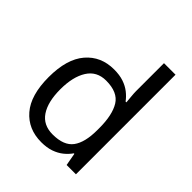

<svg xmlns="http://www.w3.org/2000/svg" viewBox="-210 -893 1036 1036"><g transform="rotate(45 307.5 -375.0)"><path d="M275 10Q175 10 115 -59.5Q55 -129 55 -267Q55 -405 115.5 -475.5Q176 -546 276 -546Q318 -546 349 -535.5Q380 -525 403 -507Q426 -489 442 -467H448Q447 -480 444.5 -505.5Q442 -531 442 -546V-760H530V0H459L446 -72H442Q426 -49 403 -30.5Q380 -12 348.5 -1Q317 10 275 10ZM289 -63Q374 -63 408.5 -109.5Q443 -156 443 -250V-266Q443 -366 410 -419.5Q377 -473 288 -473Q217 -473 181.5 -416.5Q146 -360 146 -265Q146 -169 181.5 -116Q217 -63 289 -63Z"/></g></svg>

Font: Noto Sans Hebrew
Style: Regular
Weight: 400
Designer: Monotype Design Team
Foundry: Monotype Imaging Inc.
Version: Version 2.003